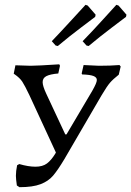

<svg xmlns="http://www.w3.org/2000/svg" viewBox="-20 -771 545 797"><path d="M481 -495 473 -461Q449 -442 436.5 -427.5Q424 -413 402 -376L247 -110Q220 -65 200.5 -42Q181 -19 148.5 -6.5Q116 6 61 6L50 -1Q46 -29 46 -41Q46 -60 51 -85L60 -90Q98 -79 127 -79Q157 -79 175 -92.5Q193 -106 210 -134L212 -138L102 -376Q83 -416 72.5 -432Q62 -448 40 -463L37 -465L44 -500L107 -498Q134 -498 226 -504L229 -498L222 -466Q188 -463 172.5 -455Q157 -447 157 -430Q157 -414 172 -382L251 -213H256L363 -394Q382 -427 382 -439Q382 -450 368 -455.5Q354 -461 321 -462L319 -466L327 -501L391 -498Q440 -498 476 -501ZM220 -580 211 -582 195 -600Q236 -643 279 -690Q322 -737 335 -751L344 -748L377 -710L375 -701Q362 -691 315.5 -656Q269 -621 220 -580ZM348 -580 339 -582 323 -600Q364 -642 407 -689.5Q450 -737 463 -751L472 -748L505 -710L503 -701Q490 -691 443.5 -656Q397 -621 348 -580Z"/></svg>

Font: Alegreya SC
Style: Italic
Weight: 400
Italic angle: -7°
Designer: Juan Pablo del Peral
Foundry: Huerta Tipografica
Version: Version 2.007; ttfautohint (v1.6)